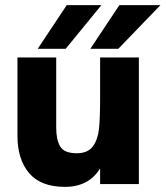

<svg xmlns="http://www.w3.org/2000/svg" viewBox="-20 -717 645 748"><path d="M48 -188V-493H199V-219Q199 -173 214.5 -146.5Q230 -120 279 -120Q322 -120 341.5 -146.5Q361 -173 365.5 -214Q370 -255 370 -330V-493H521V0H370V-61Q326 11 233 11Q139 11 93.5 -42.5Q48 -96 48 -188ZM445 -697H605L441 -527H332ZM240 -697H375L236 -527H127Z"/></svg>

Font: Hanken Grotesk Black
Style: Regular
Weight: 900
Designer: Alfredo Marco Pradil
Foundry: Hanken Design Co.
Version: Version 3.014